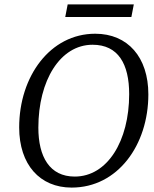

<svg xmlns="http://www.w3.org/2000/svg" viewBox="-20 -837 700 871"><path d="M305 14C514 14 653 -179 653 -409C653 -577 560 -684 412 -684C208 -684 67 -491 67 -259C67 -90 161 14 305 14ZM319 -36C205 -36 154 -126 154 -258C154 -472 253 -634 400 -634C516 -634 566 -547 566 -410C566 -197 467 -36 319 -36ZM276 -760H576L587 -817H287L276 -760Z"/></svg>

Font: Source Serif Variable
Style: Italic
Weight: 389
Italic angle: -12°
Designer: Frank Grießhammer
Foundry: Adobe Systems Incorporated
Version: Version 3.001;hotconv 1.0.111;makeotfexe 2.5.65597